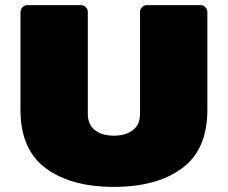

<svg xmlns="http://www.w3.org/2000/svg" viewBox="-20 -720 890 750"><path d="M60 -291V-673Q60 -684 68 -692Q76 -700 87 -700H296Q307 -700 315 -692Q323 -684 323 -673V-275Q323 -234 350.5 -212Q378 -190 425 -190Q472 -190 499.5 -212Q527 -234 527 -275V-673Q527 -684 535 -692Q543 -700 554 -700H763Q774 -700 782 -692Q790 -684 790 -673V-291Q790 -136 691.5 -63Q593 10 425 10Q257 10 158.5 -63Q60 -136 60 -291Z"/></svg>

Font: Rubik Mono One
Style: Regular
Weight: 400
Designer: Hubert and Fischer with Elvire Volk Leonovitch (Cyrillic Expansion: Cyreal)
Foundry: Hubert and Fischer with Elvire Volk Leonovitch
Version: Version 2.000